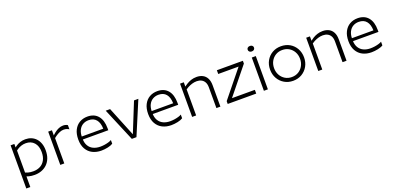

<svg xmlns="http://www.w3.org/2000/svg" viewBox="5 -1710 5881 2875"><g transform="rotate(-20 2945.5 -272.5)"><path d="M106.5 -22.8 126.2 -78Q155 -66.8 187.6 -57.3Q220.2 -47.9 266.9 -47.9Q330.6 -47.9 378.9 -73.7Q427.2 -99.5 454.7 -150.3Q482.3 -201.2 482.3 -276.1Q482.3 -372.7 433.2 -427.4Q384.1 -482.1 301.5 -482.1Q261.3 -482.1 227.4 -470.2Q193.4 -458.3 168.4 -441.9Q143.5 -425.6 128.8 -411.2L126.2 -462.2Q141.5 -478.2 168.5 -496.3Q195.6 -514.4 233 -527.2Q270.4 -540 315.6 -540Q365.2 -540 407.3 -523Q449.4 -506.1 480.7 -473.2Q512 -440.4 529.8 -391.4Q547.6 -342.3 547.6 -279.2Q547.6 -208.1 526.2 -154Q504.7 -99.9 466.5 -63.5Q428.3 -27.2 377.6 -8.6Q327 10 269.3 10Q215.1 10 177.9 -0.4Q140.8 -10.9 106.5 -22.8ZM142.7 -434.7V158H78.9V-530H138.6V-442.4Z M677.9 -530H737.6V-432L741.7 -417V0H677.9ZM918.7 -540Q956.7 -540 988.7 -520.9V-454.2Q971.9 -465 951 -472Q930.2 -479 902.6 -479Q871.9 -479 839.4 -465.1Q806.9 -451.2 778.8 -431.9Q750.6 -412.5 732.2 -394.9L730 -440.2Q751.7 -463.1 780.9 -486.2Q810.2 -509.3 845.3 -524.6Q880.4 -540 918.7 -540Z M1124.8 -279.6V-256.9Q1124.8 -186.9 1152.2 -141.2Q1179.6 -95.4 1227.5 -73.3Q1275.5 -51.2 1336.4 -51.2Q1370.2 -51.2 1404.8 -56.3Q1439.5 -61.5 1469.2 -70.5Q1498.9 -79.5 1517 -91V-32.2Q1487 -12.4 1434.3 -1.2Q1381.6 10 1331.4 10Q1253.3 10 1192.2 -20.6Q1131 -51.3 1095.7 -112.8Q1060.5 -174.3 1060.5 -265Q1060.5 -353.2 1091.9 -415.1Q1123.2 -476.9 1178.7 -509.2Q1234.1 -541.5 1305.2 -541.5Q1413 -541.5 1471.9 -471.8Q1530.9 -402.1 1530.9 -272.8V-242H1113.6V-289.4H1467.8Q1465.6 -383.6 1423.8 -434Q1382 -484.4 1302.6 -484.4Q1251.9 -484.4 1211.5 -461Q1171.2 -437.5 1148 -391.7Q1124.8 -345.8 1124.8 -279.6Z M1817.7 0 1594.7 -530H1664.4L1855.7 -59.3L2045.6 -530H2114.7L1891.5 0Z M2238.8 -279.6V-256.9Q2238.8 -186.9 2266.2 -141.2Q2293.6 -95.4 2341.5 -73.3Q2389.5 -51.2 2450.4 -51.2Q2484.2 -51.2 2518.8 -56.3Q2553.5 -61.5 2583.2 -70.5Q2612.9 -79.5 2631 -91V-32.2Q2601 -12.4 2548.3 -1.2Q2495.6 10 2445.4 10Q2367.3 10 2306.2 -20.6Q2245 -51.3 2209.7 -112.8Q2174.5 -174.3 2174.5 -265Q2174.5 -353.2 2205.9 -415.1Q2237.2 -476.9 2292.7 -509.2Q2348.1 -541.5 2419.2 -541.5Q2527 -541.5 2585.9 -471.8Q2644.9 -402.1 2644.9 -272.8V-242H2227.6V-289.4H2581.8Q2579.6 -383.6 2537.8 -434Q2496 -484.4 2416.6 -484.4Q2365.9 -484.4 2325.5 -461Q2285.2 -437.5 2262 -391.7Q2238.8 -345.8 2238.8 -279.6Z M2778.9 -530H2838.6V-446.8L2842.7 -431.8V0H2778.9ZM3024.2 -479Q2985.3 -479 2948.7 -467.5Q2912.1 -455.9 2882.3 -439.9Q2852.4 -423.9 2833.2 -409.7L2831 -455Q2853.9 -474 2885.3 -493.6Q2916.7 -513.3 2956.2 -526.6Q2995.7 -540 3043.2 -540Q3098.8 -540 3140.4 -518.4Q3182 -496.9 3205.6 -452.6Q3229.3 -408.4 3229.3 -340V0H3165.5V-328.8Q3165.5 -380.7 3147.4 -413.5Q3129.3 -446.4 3097.4 -462.7Q3065.6 -479 3024.2 -479Z M3800 0H3345.7V-44.5L3690.4 -470.3H3365.7V-530H3780V-485.5L3435.2 -59.7H3800Z M3922.2 -530H3986V0H3922.2ZM3954.3 -615.3Q3932 -615.3 3917.9 -627.5Q3903.8 -639.8 3903.8 -659.3Q3903.8 -678.8 3917.9 -690.9Q3932 -703 3954.3 -703Q3976.9 -703 3990.7 -690.9Q4004.6 -678.8 4004.6 -659.3Q4004.6 -639.8 3990.7 -627.5Q3976.9 -615.3 3954.3 -615.3Z M4387.7 10Q4466.7 10 4527.9 -26.5Q4589 -63 4623.9 -125Q4658.9 -187 4658.9 -265Q4658.9 -343.8 4623.9 -406.1Q4589 -468.5 4527.9 -504.3Q4466.7 -540 4387.7 -540Q4309.6 -540 4248.5 -504.3Q4187.3 -468.5 4152.4 -406.1Q4117.5 -343.8 4117.5 -265Q4117.5 -187 4152.4 -125Q4187.3 -63 4248.5 -26.5Q4309.6 10 4387.7 10ZM4387.7 -49.7Q4327.8 -49.7 4281.1 -78.3Q4234.5 -106.9 4207.9 -155.6Q4181.3 -204.3 4181.3 -265Q4181.3 -326.9 4207.9 -375.3Q4234.5 -423.6 4281.1 -452Q4327.8 -480.3 4387.7 -480.3Q4448.6 -480.3 4495.2 -452Q4541.8 -423.6 4568.4 -375.3Q4595.1 -326.9 4595.1 -265Q4595.1 -204.3 4568.4 -155.5Q4541.8 -106.6 4495.2 -78.2Q4448.6 -49.7 4387.7 -49.7Z M4788.9 -530H4848.6V-446.8L4852.7 -431.8V0H4788.9ZM5034.2 -479Q4995.3 -479 4958.7 -467.5Q4922.1 -455.9 4892.3 -439.9Q4862.4 -423.9 4843.2 -409.7L4841 -455Q4863.9 -474 4895.3 -493.6Q4926.7 -513.3 4966.2 -526.6Q5005.7 -540 5053.2 -540Q5108.8 -540 5150.4 -518.4Q5192 -496.9 5215.6 -452.6Q5239.3 -408.4 5239.3 -340V0H5175.5V-328.8Q5175.5 -380.7 5157.4 -413.5Q5139.3 -446.4 5107.4 -462.7Q5075.6 -479 5034.2 -479Z M5429.8 -279.6V-256.9Q5429.8 -186.9 5457.2 -141.2Q5484.6 -95.4 5532.5 -73.3Q5580.5 -51.2 5641.4 -51.2Q5675.2 -51.2 5709.8 -56.3Q5744.5 -61.5 5774.2 -70.5Q5803.9 -79.5 5822 -91V-32.2Q5792 -12.4 5739.3 -1.2Q5686.6 10 5636.4 10Q5558.3 10 5497.2 -20.6Q5436 -51.3 5400.7 -112.8Q5365.5 -174.3 5365.5 -265Q5365.5 -353.2 5396.9 -415.1Q5428.2 -476.9 5483.7 -509.2Q5539.1 -541.5 5610.2 -541.5Q5718 -541.5 5776.9 -471.8Q5835.9 -402.1 5835.9 -272.8V-242H5418.6V-289.4H5772.8Q5770.6 -383.6 5728.8 -434Q5687 -484.4 5607.6 -484.4Q5556.9 -484.4 5516.5 -461Q5476.2 -437.5 5453 -391.7Q5429.8 -345.8 5429.8 -279.6Z"/></g></svg>

Font: Roundo Variable
Style: Regular
Weight: 200
Designer: Shiva Nallaperumal
Foundry: Indian Type Foundry
Version: Version 2.000